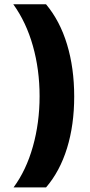

<svg xmlns="http://www.w3.org/2000/svg" viewBox="-20 -744 408 872"><path d="M189.1 107.2H41.5Q99.1 29.3 129.4 -78.6Q159.8 -186.6 159.8 -307.1Q159.8 -427.7 129.4 -535.4Q99.1 -643.1 40.4 -724.5H189.1Q252.3 -649.1 284.6 -542Q317 -434.8 317 -305.6Q317 -176.4 284.4 -71Q251.8 34.4 189.1 107.2Z"/></svg>

Font: Khula ExtraBold
Style: Regular
Weight: 800
Designer: Erin McLaughlin, Steve Matteson
Version: Version 1.002;PS 1.0;hotconv 1.0.72;makeotf.lib2.5.5900; ttf